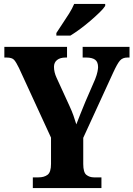

<svg xmlns="http://www.w3.org/2000/svg" viewBox="-20 -951 675 971"><path d="M146 0V-54H175Q203 -54 220.5 -67Q238 -80 238 -122V-255L76 -607Q62 -636 51.5 -648Q41 -660 13 -660H2V-714H319V-660H312Q284 -660 268.5 -647.5Q253 -635 253 -613Q253 -586 266 -558L331 -416Q344 -388 351.5 -366.5Q359 -345 366 -322Q375 -346 387 -375.5Q399 -405 412 -437L461 -550Q470 -573 473 -588.5Q476 -604 476 -611Q476 -638 461 -649Q446 -660 416 -660H398V-714H635V-660H624Q600 -660 586.5 -644.5Q573 -629 552 -583L401 -254V-122Q401 -79 417 -66.5Q433 -54 455 -54H493V0ZM265 -784Q278 -805 295.5 -830.5Q313 -856 329.5 -882.5Q346 -909 355 -931H512V-921Q504 -908 484 -888.5Q464 -869 438.5 -847Q413 -825 386 -805Q359 -785 336 -771H265Z"/></svg>

Font: Noto Serif Georgian Condensed ExtraBold
Style: Regular
Weight: 800
Width: 3
Designer: Monotype Design Team, Akaki Razmadze
Foundry: Google LLC
Version: Version 2.003; ttfautohint (v1.8.4.7-5d5b)